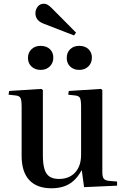

<svg xmlns="http://www.w3.org/2000/svg" viewBox="-20 -996 675 1030"><path d="M256 14Q178 14 137 -30Q96 -74 96 -160V-424Q96 -458 90 -470Q84 -482 63 -484L26 -488L29 -508L202 -519L210 -513V-163Q210 -117 218.5 -89Q227 -61 246 -48.5Q265 -36 297 -36Q333 -36 359.5 -51.5Q386 -67 400.5 -96Q415 -125 415 -165V-424Q415 -457 409.5 -469.5Q404 -482 382 -484L346 -488L349 -508L521 -519L529 -513V-73Q529 -49 535.5 -39Q542 -29 562 -26L608 -22V0L431 8L419 -81H417Q398 -47 374.5 -26Q351 -5 321.5 4.5Q292 14 256 14ZM377 -806 214 -869Q191 -878 180.5 -892Q170 -906 170 -925Q170 -944 182 -960Q194 -976 216 -976Q226 -976 235.5 -970.5Q245 -965 258 -952L388 -821ZM405 -621Q375 -621 356.5 -639Q338 -657 338 -685Q338 -714 356.5 -732Q375 -750 405 -750Q436 -750 454.5 -732.5Q473 -715 473 -687Q473 -658 454 -639.5Q435 -621 405 -621ZM198 -621Q168 -621 149 -639Q130 -657 130 -685Q130 -714 149 -732Q168 -750 197 -750Q229 -750 247.5 -732.5Q266 -715 266 -687Q266 -658 247 -639.5Q228 -621 198 -621Z"/></svg>

Font: Literata 60pt Medium
Style: Regular
Weight: 500
Designer: Latin by Veronika Burian and Jose Scaglione. Greek by Irene Vlachou. Cyrillic by Vera Evstafieva.
Foundry: TypeTogether
Version: Version 3.103;gftools[0.9.29]